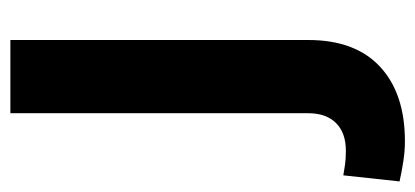

<svg xmlns="http://www.w3.org/2000/svg" viewBox="-235 -565 800 370"><g transform="rotate(90 165.0 -380.0)"><path d="M198.2 0H57.1V-574.2Q57.1 -664.6 108.6 -712.4Q160.2 -760.3 252 -760.3Q271.5 -760.3 290.5 -757.3Q309.6 -754.4 329.6 -750L317.9 -641.6Q307.1 -643.6 296.6 -645Q286.1 -646.5 270.5 -646.5Q235.8 -646.5 217 -627.4Q198.2 -608.4 198.2 -574.2Z"/></g></svg>

Font: RobotoDEMO
Style: Regular
Weight: 400
Designer: Christian Robertson
Foundry: Google
Version: Version 2.136